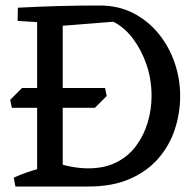

<svg xmlns="http://www.w3.org/2000/svg" viewBox="-20 -678 695 698"><path d="M23 -286 17 -315 60 -358H362L368 -329L325 -286ZM180 0 176 -89Q211 -77 242 -71.5Q273 -66 301 -66Q360 -66 403.5 -88Q447 -110 475 -148Q503 -186 517 -233Q531 -280 531 -329Q531 -390 512.5 -443.5Q494 -497 463 -538Q432 -579 392 -599L191 -583L45 -650Q119 -654 193.5 -656Q268 -658 342 -658Q411 -658 465 -630Q519 -602 557 -555Q595 -508 615 -449.5Q635 -391 635 -329Q635 -268 616 -209Q597 -150 556.5 -103Q516 -56 453 -28Q390 0 302 0ZM36 0 30 -32Q53 -43 78.5 -51.5Q104 -60 129 -67L130 0ZM115 0V-648H208V0ZM140 -596 44 -602 45 -650H138Z"/></svg>

Font: Eczar
Style: Regular
Weight: 400
Designer: Vaibhav Singh
Foundry: Rosetta Type Foundry
Version: Version 2.000